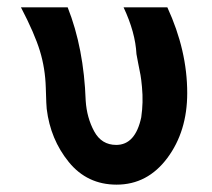

<svg xmlns="http://www.w3.org/2000/svg" viewBox="-20 -492 577 522"><path d="M37 -472H164Q208 -361 213 -218Q216 -172 236 -135Q256 -98 296 -98Q348 -98 364 -173Q367 -194 367.5 -214Q368 -234 366 -255.5Q364 -277 362 -288Q360 -299 355.5 -321Q351 -343 351 -345Q348 -404 316 -472H435Q489 -355 489 -239Q489 -135 435 -62.5Q381 10 297 10Q217 10 167 -51.5Q117 -113 107 -196Q106 -201 104.5 -253.5Q103 -306 88.5 -353.5Q74 -401 37 -472Z"/></svg>

Font: Coval
Style: Medium
Weight: 500
Foundry: Context Ltd
Version: Version 001.000